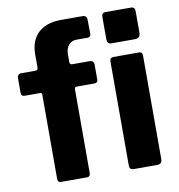

<svg xmlns="http://www.w3.org/2000/svg" viewBox="-83 -817 832 893"><g transform="rotate(-10 333.5 -371.0)"><path d="M280 -530C272 -530 268 -534 268 -541V-580C268 -615 289 -639 318 -639H372C382 -639 387 -645 387 -656L386 -721C386 -735 379 -742 364 -742H263C171 -742 118 -691 118 -606V-545C118 -534 115 -530 106 -530H39C27 -530 20 -522 20 -513V-439C20 -429 26 -424 38 -424H110C115 -424 118 -421 118 -415V-17C118 -6 123 0 133 0H256C267 0 272 -6 272 -19V-413C272 -420 275 -424 282 -424H365C376 -424 382 -429 382 -439V-513C382 -522 375 -530 363 -530ZM613 -723C613 -735 606 -742 597 -742H473C462 -742 456 -735 456 -722V-617C456 -601 462 -594 478 -594H586C604 -594 613 -602 613 -619ZM611 -513C611 -524 606 -530 596 -530H474C463 -530 457 -524 457 -511V-21C457 -6 463 0 479 0H584C604 0 611 -7 611 -24Z"/></g></svg>

Font: Libre Franklin
Style: Bold
Weight: 700
Designer: Pablo Impallari, Rodrigo Fuenzalida
Foundry: Impallari Type
Version: Version 1.002; ttfautohint (v1.5)